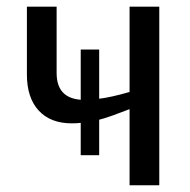

<svg xmlns="http://www.w3.org/2000/svg" viewBox="-20 -548 561 568"><path d="M218.8 -184.6Q208 -183.1 192.4 -183.1Q129.4 -183.1 94.5 -220.9Q59.6 -258.8 59.6 -327.6V-528.3H147.5V-332Q147.5 -258.3 218.8 -252.9V-401.4H273.4V-255.9Q289.6 -257.8 312 -262.7Q334.5 -267.6 363.3 -275.9V-528.3H451.2V0H363.3V-225.1Q334.5 -213.9 311.8 -205.8Q289.1 -197.8 273.4 -193.8V-88.9H218.8Z"/></svg>

Font: Arimo Nerd Font
Style: Regular
Weight: 400
Designer: Steve Matteson
Foundry: Monotype Imaging Inc.
Version: Version 1.33;Nerd Fonts 3.2.1